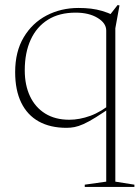

<svg xmlns="http://www.w3.org/2000/svg" viewBox="-20 -496 552 760"><path d="M78 -217.5Q78 -159 98.8 -115Q119.5 -71 159 -46.5Q198.5 -22 254.5 -22Q294.5 -22 337.5 -37.5Q380.5 -53 428 -92L430 -78.5Q388 -49.5 359.5 -31.8Q331 -14 310.8 -5Q290.5 4 275 7Q259.5 10 243.5 10Q179 10 133.5 -15.2Q88 -40.5 64 -89.8Q40 -139 40 -210.5Q40 -291.5 73.8 -348.2Q107.5 -405 164.5 -434.8Q221.5 -464.5 290.5 -464.5Q317 -464.5 340 -461.8Q363 -459 385 -452.5Q407 -446 430 -435L402 -420.5L445.5 -476L453 -474.5L436.5 -384V223L512 235V244H315.5V235L400.5 223V-375Q400.5 -404.5 366.2 -425.2Q332 -446 279.5 -446Q214.5 -446 169.8 -418Q125 -390 101.5 -338.8Q78 -287.5 78 -217.5Z"/></svg>

Font: Newsreader 36pt ExtraLight
Style: Regular
Weight: 250
Designer: Hugues Gentile
Foundry: Production Type
Version: Version 1.003